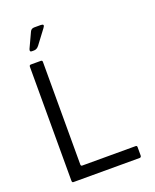

<svg xmlns="http://www.w3.org/2000/svg" viewBox="-155 -936 827 1024"><g transform="rotate(-20 258.5 -423.5)"><path d="M73.3 -11V-657Q73.3 -667 82.3 -667H138.5Q148.2 -667 147.5 -656.8V-74.7Q148.3 -66.8 155.2 -66.8H458Q466.5 -67 466.5 -58.3V-11.2Q466.3 -1 458 0H80.7Q73.3 0 73.3 -11ZM103.7 -747.3 143 -831.8Q149.7 -846.8 166.7 -846.8H203.7Q227.7 -846.7 211.8 -826.5L152.7 -747.8Q140.2 -731.5 124 -731.5H111Q97.7 -731.5 103.7 -747.3Z"/></g></svg>

Font: Vivano Light
Style: Regular
Weight: 300
Designer: Joe Prince, Josias Burgherr
Version: Version 2.064;September 19, 2022;FontCreator 14.0.0.2877 64-